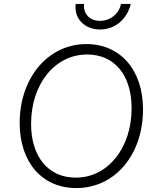

<svg xmlns="http://www.w3.org/2000/svg" viewBox="-20 -940 789 976"><path d="M368 16C564 16 707 -153 707 -384C707 -584 592 -716 419 -716C225 -716 80 -545 80 -315C80 -115 194 16 368 16ZM365 -37C226 -37 138 -143 138 -310C138 -513 259 -663 423 -663C562 -663 649 -558 649 -390C649 -187 528 -37 365 -37ZM489 -790C564 -790 625 -841 645 -920H595C585 -870 541 -834 488 -834C436 -834 403 -869 407 -920H365C355 -847 409 -790 489 -790Z"/></svg>

Font: Uncut Sans Light Italic
Style: Regular
Weight: 300
Italic angle: -11°
Designer: Kasper Nordkvist
Foundry: UNCUT.wtf
Version: Version 1.304;Glyphs 3.2 (3246)